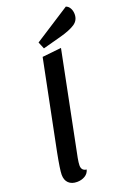

<svg xmlns="http://www.w3.org/2000/svg" viewBox="-174 -984 744 1069"><g transform="rotate(-20 197.5 -449.5)"><path d="M132 -62Q132 -30 162 -27Q156 -4 135.5 8Q115 20 89 20Q57 20 39 2.5Q21 -15 21 -47Q21 -76 40 -174L146 -700L259 -712L137 -104Q132 -77 132 -62ZM395 -863Q395 -826 365 -806.5Q335 -787 280 -772L169 -742L152 -783L363 -919Q379 -913 387 -897Q395 -881 395 -863Z"/></g></svg>

Font: Sansita
Style: Italic
Weight: 400
Italic angle: -11°
Designer: Pablo Cosgaya
Foundry: Omnibus-Type
Version: Version 1.006